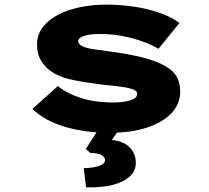

<svg xmlns="http://www.w3.org/2000/svg" viewBox="-20 -564 903 830"><path d="M455 10Q347 10 260 -16Q173 -42 120 -93L230 -192Q267 -161 328 -141Q389 -121 470 -121Q489 -121 507.5 -123Q526 -125 541 -129.5Q556 -134 564.5 -141Q573 -148 573 -159Q573 -173 548 -180Q524 -187 488.5 -191Q453 -195 423 -198Q353 -207 301 -217Q249 -227 212 -248Q179 -268 159.5 -298.5Q140 -329 140 -373Q140 -414 164.5 -446Q189 -478 230.5 -500Q272 -522 326.5 -533Q381 -544 441 -544Q497 -544 554 -536Q611 -528 663 -511Q715 -494 756 -465L665 -353Q639 -369 599.5 -383.5Q560 -398 512.5 -407.5Q465 -417 413 -417Q395 -417 378 -415.5Q361 -414 347.5 -410Q334 -406 326 -400Q318 -394 318 -386Q318 -380 322 -375Q326 -370 332 -366Q350 -356 386.5 -351Q423 -346 465 -340Q560 -327 620 -309Q680 -291 712 -267Q738 -248 748.5 -223.5Q759 -199 759 -168Q759 -115 722 -75.5Q685 -36 617 -13Q549 10 455 10ZM352 246 342 163Q362 163 383 159.5Q404 156 419 148.5Q434 141 434 128Q434 118 424.5 110.5Q415 103 401 100Q387 97 370 97L351 80L418 -24H510L463 41Q514 46 540.5 73Q567 100 567 139Q567 172 547 193Q527 214 494.5 226.5Q462 239 424.5 243Q387 247 352 246Z"/></svg>

Font: Lexend Zetta ExtraBold
Style: Regular
Weight: 800
Designer: Bonnie Shaver-Troup, Thomas Jockin
Foundry: Lexend
Version: Version 1.007